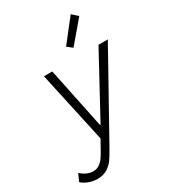

<svg xmlns="http://www.w3.org/2000/svg" viewBox="-289 -883 1071 1209"><g transform="rotate(-30 246.0 -278.5)"><path d="M-57.1 172.4 -32.7 119.1Q-19.5 133.8 5.1 146.2Q29.8 158.7 55.2 158.7Q80.6 158.7 99.6 145.8Q118.7 132.8 131.3 115.2Q144 97.7 159.2 70.3L164.6 60.5L197.3 2L84.5 -515.1H145L236.8 -72.8H240.7L481 -515.1H548.8L216.8 80.6Q191.9 125.5 173.8 151.1Q155.8 176.8 126.5 195.3Q97.2 213.9 55.7 213.9Q30.8 213.9 7.6 207.3Q-15.6 200.7 -32.7 190.9Q-49.8 181.2 -57.1 172.4ZM298.3 -606.9 425.8 -769.5 466.8 -732.4 335.4 -577.6Z"/></g></svg>

Font: Reddit Sans Fudge Light Italic
Style: Regular
Weight: 300
Italic angle: -11.25°
Designer: Stephen Hutchings
Version: Version 1.013